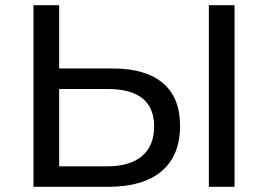

<svg xmlns="http://www.w3.org/2000/svg" viewBox="-20 -720 1033 740"><path d="M416 -456Q541 -456 607.5 -400Q674 -344 674 -235Q674 -120 602.5 -60Q531 0 398 0H109V-700H208V-456ZM785 0V-700H884V0ZM394 -79Q481 -79 527.5 -118.5Q574 -158 574 -233Q574 -377 394 -377H208V-79Z"/></svg>

Font: Montserrat
Style: Regular
Weight: 500
Designer: Julieta Ulanovsky
Foundry: Julieta Ulanovsky
Version: Version 7.200;PS 007.200;hotconv 1.0.88;makeotf.lib2.5.64775